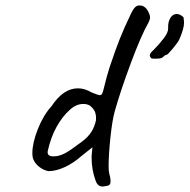

<svg xmlns="http://www.w3.org/2000/svg" viewBox="-20 -660 691 700"><path d="M328 -3Q314 -42 314 -85Q314 -97 315 -102L317 -123L278 -92Q246 -64 214.5 -50Q183 -36 157 -36Q140 -39 124.5 -50.5Q109 -62 102 -78Q98 -86 98 -102Q98 -139 118 -189.5Q138 -240 168 -273Q211 -338 264 -338Q289 -338 314 -323Q339 -313 343 -313Q349 -313 352 -318Q355 -323 358 -336Q369 -382 379 -413Q401 -479 417 -519Q433 -559 456 -607Q466 -628 473.5 -634.5Q481 -641 490 -640Q512 -640 524 -610Q527 -603 527 -596Q527 -589 521 -577Q495 -532 457 -430Q419 -328 398 -253Q389 -220 382.5 -158Q376 -96 376 -55Q376 -37 378 -29Q383 -12 383 1Q383 11 378 14.5Q373 18 362 19Q337 25 328 -3ZM249 -122Q255 -126 278 -143Q301 -160 313 -179Q325 -198 330 -222Q331 -240 326.5 -251.5Q322 -263 309 -274Q299 -281 284 -281Q257 -281 234 -259Q207 -235 186 -197Q165 -159 154 -109Q151 -90 174 -90Q186 -90 193 -92Q216 -97 249 -122ZM526 -456Q526 -462 529 -466.5Q532 -471 540 -478Q561 -499 577.5 -521Q594 -543 593 -557Q592 -580 601 -594.5Q610 -609 624 -609Q637 -609 649 -597Q651 -583 651 -577Q651 -556 634 -517Q630 -507 610.5 -483.5Q591 -460 587 -460Q582 -460 573 -451Q570 -448 562.5 -447Q555 -446 545 -446Q535 -446 532.5 -447Q530 -448 526 -456Z"/></svg>

Font: Caveat
Style: Regular
Weight: 400
Designer: Pablo Impallari
Foundry: Pablo Impallari
Version: Version 1.500; ttfautohint (v1.6)